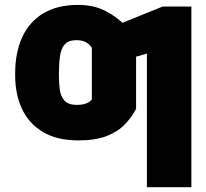

<svg xmlns="http://www.w3.org/2000/svg" viewBox="-20 -573 856 797"><path d="M299.8 -137.7Q321.3 -137.7 336.9 -143.3Q352.5 -148.9 361.3 -160.2V-335H544.9V-121.1Q526.9 -86.4 498 -56.4Q469.2 -26.4 422.9 -8.3Q376.5 9.8 304.7 9.8Q217.3 9.8 158.9 -24.7Q100.6 -59.1 71.8 -120.1Q43 -181.2 43 -259.8V-268.6Q43 -354 71.8 -417.7Q100.6 -481.4 158.9 -517.1Q217.3 -552.7 304.7 -552.7Q369.1 -552.7 418.2 -527.3Q467.3 -502 499.5 -466.8Q531.7 -431.6 544.9 -402.3V-293.9L361.3 -311.5V-374Q351.6 -389.6 336.4 -397.9Q321.3 -406.2 296.9 -406.2Q263.7 -406.2 248.3 -388.2Q232.9 -370.1 228.8 -338.9Q224.6 -307.6 224.6 -268.6V-259.8Q224.6 -231.4 227.8 -203.4Q231 -175.3 246.6 -156.5Q262.2 -137.7 299.8 -137.7ZM774.4 -545.9V204.1H589.8V-350.6L466.8 -315.4V-469.7L655.3 -545.9Z"/></svg>

Font: Inter 16pt Black
Style: Regular
Weight: 900
Version: Version 4.001;git-66647c0bb